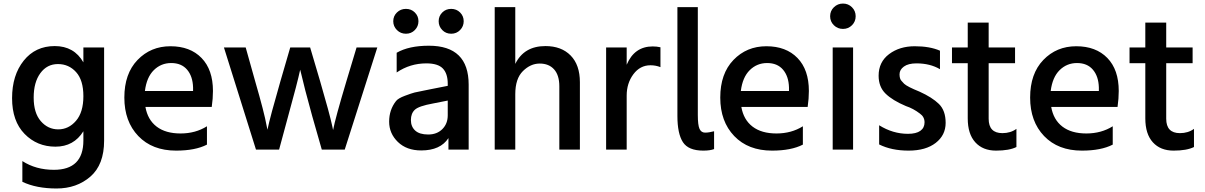

<svg xmlns="http://www.w3.org/2000/svg" viewBox="-20 -825 6865 1094"><path d="M455.1 -469.7V-554.7H573.2V-23.4Q573.2 113.3 495.1 181.2Q417 249 302.2 249Q187.5 249 107.4 210.9V92.8Q184.6 142.6 287.1 142.6Q455.1 142.6 455.1 -24.4V-77.1Q400.4 10.7 295.9 10.7Q191.4 10.7 120.1 -62Q48.8 -134.8 48.8 -265.6Q48.8 -396.5 115.2 -479.5Q181.6 -562.5 292 -562.5Q402.3 -562.5 455.1 -469.7ZM210 -408.2Q171.9 -356.4 171.9 -269Q171.9 -181.6 212.4 -134.8Q252.9 -87.9 312 -87.9Q371.1 -87.9 413.1 -136.7Q455.1 -185.5 455.1 -276.9Q455.1 -368.2 413.6 -414.1Q372.1 -460 310.1 -460Q248 -460 210 -408.2Z M1193.4 -306.6Q1193.4 -263.7 1186.5 -215.8H808.6Q821.3 -142.6 872.6 -103.5Q923.8 -64.5 1008.8 -64.5Q1093.8 -64.5 1159.2 -105.5V-1Q1092.8 33.2 983.4 33.2Q847.7 33.2 768.1 -49.8Q688.5 -132.8 688.5 -269Q688.5 -405.3 763.7 -483.4Q838.9 -561.5 951.2 -561.5Q1063.5 -561.5 1128.4 -494.6Q1193.4 -427.7 1193.4 -306.6ZM805.7 -306.6H1080.1V-327.1Q1078.1 -390.6 1045.9 -428.2Q1013.7 -465.8 955.6 -465.8Q897.5 -465.8 856.4 -425.3Q815.4 -384.8 805.7 -306.6Z M1255.9 -554.7H1379.9L1433.6 -363.3Q1486.3 -181.6 1499 -109.4L1503.9 -85.9Q1518.6 -157.2 1578.1 -363.3L1633.8 -554.7H1747.1L1803.7 -363.3Q1858.4 -175.8 1873 -107.4L1877.9 -84Q1890.6 -151.4 1954.1 -363.3L2011.7 -554.7H2129.9L1944.3 27.3H1813.5L1758.8 -164.1Q1711.9 -334 1696.3 -404.3L1690.4 -427.7Q1674.8 -354.5 1622.1 -164.1L1570.3 27.3H1438.5Z M2236.3 -249Q2248 -264.6 2287.1 -279.3Q2326.2 -293.9 2342.3 -297.9Q2358.4 -301.8 2394 -308.6Q2429.7 -315.4 2437.5 -317.4L2531.2 -335.9V-347.7Q2531.2 -405.3 2503.4 -434.6Q2475.6 -463.9 2409.2 -463.9Q2316.4 -463.9 2240.2 -412.1V-524.4Q2309.6 -564.5 2423.8 -564.5Q2650.4 -564.5 2650.4 -342.8V27.3H2535.2V-38.1Q2489.3 32.2 2379.9 32.2Q2296.9 32.2 2247.1 -16.1Q2197.3 -64.5 2197.3 -131.8Q2197.3 -199.2 2236.3 -249ZM2241.7 -653.8Q2220.7 -674.8 2220.7 -704.1Q2220.7 -733.4 2241.7 -753.9Q2262.7 -774.4 2293 -774.4Q2323.2 -774.4 2343.8 -753.9Q2364.3 -733.4 2364.3 -704.1Q2364.3 -674.8 2343.8 -653.8Q2323.2 -632.8 2293 -632.8Q2262.7 -632.8 2241.7 -653.8ZM2531.2 -168V-252L2447.3 -235.4Q2366.2 -220.7 2343.8 -199.7Q2321.3 -178.7 2321.3 -141.1Q2321.3 -103.5 2345.7 -81.1Q2370.1 -58.6 2419.9 -58.6Q2469.7 -58.6 2500.5 -89.4Q2531.2 -120.1 2531.2 -168ZM2500 -653.8Q2479.5 -674.8 2479.5 -704.1Q2479.5 -733.4 2500 -753.9Q2520.5 -774.4 2550.8 -774.4Q2581.1 -774.4 2601.6 -753.9Q2622.1 -733.4 2622.1 -704.1Q2622.1 -674.8 2601.6 -653.8Q2581.1 -632.8 2550.8 -632.8Q2520.5 -632.8 2500 -653.8Z M2798.8 27.3V-784.2H2916V-460.9Q2965.8 -562.5 3087.9 -562.5Q3178.7 -562.5 3231.4 -508.8Q3284.2 -455.1 3284.2 -356.4V27.3H3167V-333Q3167 -396.5 3137.2 -429.7Q3107.4 -462.9 3055.2 -462.9Q3002.9 -462.9 2959.5 -419.9Q2916 -377 2916 -288.1V27.3Z M3433.6 27.3V-554.7H3550.8V-456.1Q3594.7 -560.5 3699.2 -560.5Q3721.7 -560.5 3743.2 -555.7V-442.4Q3716.8 -453.1 3686.5 -453.1Q3627 -453.1 3588.9 -401.9Q3550.8 -350.6 3550.8 -280.3V27.3Z M3839.8 -164.1V-784.2H3956.1V-169.9Q3956.1 -112.3 3965.8 -90.8Q3975.6 -69.3 3997.6 -69.3Q4019.5 -69.3 4048.8 -77.1V24.4Q4026.4 33.2 3987.3 33.2Q3902.3 33.2 3871.1 -15.1Q3839.8 -63.5 3839.8 -164.1Z M4588.9 -306.6Q4588.9 -263.7 4582 -215.8H4204.1Q4216.8 -142.6 4268.1 -103.5Q4319.3 -64.5 4404.3 -64.5Q4489.3 -64.5 4554.7 -105.5V-1Q4488.3 33.2 4378.9 33.2Q4243.2 33.2 4163.6 -49.8Q4084 -132.8 4084 -269Q4084 -405.3 4159.2 -483.4Q4234.4 -561.5 4346.7 -561.5Q4459 -561.5 4523.9 -494.6Q4588.9 -427.7 4588.9 -306.6ZM4201.2 -306.6H4475.6V-327.1Q4473.6 -390.6 4441.4 -428.2Q4409.2 -465.8 4351.1 -465.8Q4293 -465.8 4252 -425.3Q4210.9 -384.8 4201.2 -306.6Z M4731.4 -681.2Q4710 -702.1 4710 -732.4Q4710 -762.7 4731.4 -783.7Q4752.9 -804.7 4783.2 -804.7Q4813.5 -804.7 4834.5 -783.7Q4855.5 -762.7 4855.5 -732.4Q4855.5 -702.1 4834.5 -681.2Q4813.5 -660.2 4783.2 -660.2Q4752.9 -660.2 4731.4 -681.2ZM4724.6 27.3V-554.7H4840.8V27.3Z M4986.3 -393.6Q4986.3 -471.7 5045.9 -516.6Q5105.5 -561.5 5191.9 -561.5Q5278.3 -561.5 5335.9 -536.1V-430.7Q5279.3 -463.9 5202.1 -463.9Q5155.3 -463.9 5130.4 -445.8Q5105.5 -427.7 5105.5 -401.9Q5105.5 -376 5116.2 -364.7Q5127 -353.5 5131.8 -347.7Q5149.4 -331.1 5219.7 -302.7Q5291 -270.5 5329.6 -232.9Q5368.2 -195.3 5368.2 -125Q5368.2 -54.7 5311.5 -10.7Q5254.9 33.2 5157.2 33.2Q5059.6 33.2 4989.3 -2V-111.3Q5067.4 -62.5 5153.3 -62.5Q5200.2 -62.5 5224.1 -79.6Q5248 -96.7 5248 -127.9Q5248 -159.2 5221.7 -177.7Q5183.6 -207 5141.6 -220.7Q5065.4 -252.9 5025.9 -291.5Q4986.3 -330.1 4986.3 -393.6Z M5404.3 -464.8V-554.7H5494.1V-696.3H5613.3V-554.7H5763.7V-464.8H5613.3V-148.4Q5613.3 -66.4 5691.4 -66.4Q5738.3 -66.4 5771.5 -90.8V12.7Q5730.5 33.2 5655.3 33.2Q5580.1 33.2 5537.1 -14.2Q5494.1 -61.5 5494.1 -150.4V-464.8Z M6354.5 -306.6Q6354.5 -263.7 6347.7 -215.8H5969.7Q5982.4 -142.6 6033.7 -103.5Q6085 -64.5 6169.9 -64.5Q6254.9 -64.5 6320.3 -105.5V-1Q6253.9 33.2 6144.5 33.2Q6008.8 33.2 5929.2 -49.8Q5849.6 -132.8 5849.6 -269Q5849.6 -405.3 5924.8 -483.4Q6000 -561.5 6112.3 -561.5Q6224.6 -561.5 6289.6 -494.6Q6354.5 -427.7 6354.5 -306.6ZM5966.8 -306.6H6241.2V-327.1Q6239.3 -390.6 6207 -428.2Q6174.8 -465.8 6116.7 -465.8Q6058.6 -465.8 6017.6 -425.3Q5976.6 -384.8 5966.8 -306.6Z M6416 -464.8V-554.7H6505.9V-696.3H6625V-554.7H6775.4V-464.8H6625V-148.4Q6625 -66.4 6703.1 -66.4Q6750 -66.4 6783.2 -90.8V12.7Q6742.2 33.2 6667 33.2Q6591.8 33.2 6548.8 -14.2Q6505.9 -61.5 6505.9 -150.4V-464.8Z"/></svg>

Font: GenEi M Gothic v2 Medium
Style: Regular
Weight: 500
Version: Version 2.0